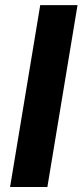

<svg xmlns="http://www.w3.org/2000/svg" viewBox="-20 -748 330 768"><path d="M290.1 -727.5 169.5 0H20.3L140.9 -727.5Z"/></svg>

Font: Inter Variable
Style: Italic
Weight: 400
Italic angle: -9.39999°
Designer: Rasmus Andersson
Foundry: rsms
Version: Version 4.001;git-9221beed3